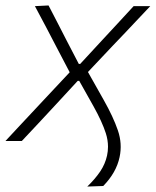

<svg xmlns="http://www.w3.org/2000/svg" viewBox="-39 -517 571 704"><path d="M281 167Q310 139 328.2 112Q346.5 85 353.5 53.5Q357 37.5 357 21Q357 -3.5 349 -28.5Q335.5 -70.5 304 -127L251.5 -220.5H246L161.5 -129Q129 -94.5 102 -65Q74.5 -35.5 41 0H-19Q11.5 -33 34.5 -57.5Q57.5 -82 78 -104Q98 -125.5 121.5 -150.5L216.5 -252L166.5 -347.5Q146.5 -386 130 -417.5Q113 -449 89 -494.5L139 -497Q158.5 -460 174 -429.5Q189.5 -399 205.5 -368L250 -282.5H255L334 -368Q364.5 -401 391.5 -430Q418 -458.5 451 -494.5H512Q481.5 -462.5 460 -439.5Q438.5 -416.5 419 -396Q399.5 -375.5 376 -351L283.5 -253L341.5 -150Q376.5 -88 393.2 -39Q410 10 399.5 59Q387.5 116 339.5 165Z"/></svg>

Font: Heraclito ExtraLight
Style: Italic
Weight: 200
Italic angle: -12°
Designer: Kostas Bartsokas (font) & Cristiano Sobral (main changes)
Foundry: Kostas Bartsokas (font) & Cristiano Sobral (main changes)
Version: Version 1.00;July 8, 2020;FontCreator 13.0.0.2655 64-bit